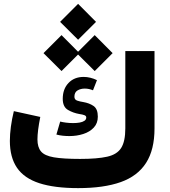

<svg xmlns="http://www.w3.org/2000/svg" viewBox="-20 -969 875 989"><path d="M204.1 -695.3 296.9 -603 389.2 -695.3 296.9 -788.1ZM375 -695.3 467.8 -603 560.1 -695.3 467.8 -788.1ZM289.6 -856.4 382.3 -764.2 474.6 -856.4 382.3 -949.2ZM337.9 -268.1Q375.5 -268.1 408.9 -278.8Q442.4 -289.6 463.1 -311.8Q483.9 -334 483.9 -368.2Q483.9 -407.7 462.2 -422.9Q440.4 -438 408.7 -443.4Q392.1 -445.8 377.7 -450.7Q363.3 -455.6 363.3 -470.7Q363.3 -493.7 379.4 -503.2Q395.5 -512.7 416.5 -512.7Q428.2 -512.7 439 -510.3Q449.7 -507.8 459 -503.9L479.5 -556.2Q462.4 -564.5 445.1 -568.6Q427.7 -572.8 411.1 -572.8Q362.3 -572.8 332.8 -541.5Q303.2 -510.3 303.2 -460Q303.2 -418.5 330.1 -402.8Q356.9 -387.2 388.2 -381.8Q405.3 -379.4 414.8 -375.7Q424.3 -372.1 424.3 -363.8Q424.3 -353 414.8 -346.7Q405.3 -340.3 389.9 -337.6Q374.5 -335 356.9 -335Q337.4 -335 319.3 -337.4Q301.3 -339.8 290 -342.8L270.5 -275.9Q287.1 -271.5 304 -269.8Q320.8 -268.1 337.9 -268.1ZM392.6 -150.4Q305.2 -150.4 257.3 -158.7Q209.5 -167 191.2 -189Q172.9 -210.9 172.9 -251Q172.9 -272 176.5 -301Q180.2 -330.1 187.5 -366.7L51.3 -396.5Q41.5 -356.9 36.1 -316.9Q30.8 -276.9 30.8 -243.2Q30.8 -158.7 67.6 -104.7Q104.5 -50.8 182.4 -25.4Q260.3 0 382.8 0Q514.6 0 601.8 -31Q689 -62 732.4 -129.9Q775.9 -197.8 775.9 -307.6V-706.1H625.5V-307.6Q625.5 -240.7 604.2 -207Q583 -173.3 532.2 -161.9Q481.4 -150.4 392.6 -150.4Z"/></svg>

Font: Estedad-FD-VF Thin
Style: Regular
Weight: 100
Designer: Amin Abedi
Version: Version 5.0